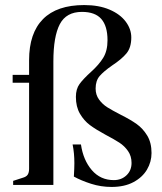

<svg xmlns="http://www.w3.org/2000/svg" viewBox="-20 -731 642 759"><path d="M272 -33Q274 -67 274 -86Q274 -126 267 -160H300Q309 -98 343 -58.5Q377 -19 430 -19Q460 -19 480 -38Q500 -57 500 -87Q500 -114 486 -134Q472 -154 452 -167Q432 -180 396 -199Q359 -219 335.5 -236.5Q312 -254 296 -281.5Q280 -309 280 -348Q280 -379 294.5 -399Q309 -419 341 -448Q371 -475 388 -502.5Q405 -530 405 -572Q405 -628 380.5 -656Q356 -684 304 -684Q242 -684 216.5 -635.5Q191 -587 191 -488V0H32V-16L69 -28Q84 -32 89.5 -40.5Q95 -49 95 -64V-404H30V-435H95V-493Q95 -600 150 -655.5Q205 -711 313 -711Q371 -711 413 -693Q455 -675 477 -645.5Q499 -616 499 -583Q499 -543 480 -520Q461 -497 423 -472Q390 -449 374 -430.5Q358 -412 358 -381Q358 -356 371.5 -337.5Q385 -319 404 -307Q423 -295 458 -277Q496 -258 520.5 -240.5Q545 -223 562 -195Q579 -167 579 -126Q579 -91 561 -60.5Q543 -30 507.5 -11Q472 8 421 8Q379 8 340 -4.5Q301 -17 272 -33Z"/></svg>

Font: Ibarra Real Nova SemiBold
Style: Regular
Weight: 600
Designer: Jose Maria Ribagorda & Octavio Pardo
Foundry: Jose Maria Ribagorda
Version: Version 1.014